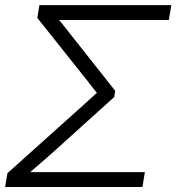

<svg xmlns="http://www.w3.org/2000/svg" viewBox="-37 -748 705 768"><path d="M-16.6 0 -7.3 -55.2 291.5 -323.2Q306.2 -336.4 320.8 -349.9Q335.4 -363.3 350.6 -376.5Q339.8 -389.6 329.6 -402.8Q319.3 -416 309.1 -429.2L112.3 -676.3L120.6 -727.5H648.4L638.2 -668H199.7Q212.9 -651.9 225.8 -635.3Q238.8 -618.7 251.5 -602.5L423.8 -384.8L419.9 -359.9L175.3 -139.2Q152.3 -118.7 129.6 -99.1Q106.9 -79.6 84 -59.6H542.5L532.7 0Z"/></svg>

Font: Inter Display Light
Style: Italic
Weight: 300
Italic angle: -9.39999°
Designer: Rasmus Andersson
Foundry: rsms
Version: Version 4.000;git-a52131595